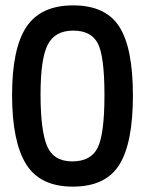

<svg xmlns="http://www.w3.org/2000/svg" viewBox="-20 -685 540 715"><path d="M251 10Q129 10 77 -74Q25 -158 25 -331.5Q25 -505 78.5 -585Q132 -665 252.5 -665Q373 -665 424 -586Q475 -507 475 -329.5Q475 -152 424 -71Q373 10 251 10ZM249 -84Q319 -84 344 -135.5Q369 -187 369 -331Q369 -475 344.5 -523Q320 -571 252.5 -571Q185 -571 158 -519Q131 -467 131 -333.5Q131 -200 155 -142Q179 -84 249 -84Z"/></svg>

Font: TypoPRO Lekton
Style: Bold
Weight: 700
Monospace: yes
Designer: Paolo Mazzetti, Luciano Perondi, Raffaele Flato, Elena Papassissa, Emilio Macchia, Michela Povoleri, Tobias Seemiller, R
Version: Version 34.000